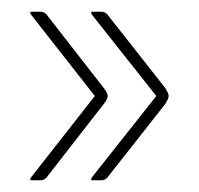

<svg xmlns="http://www.w3.org/2000/svg" viewBox="-20 -348 340 328"><path d="M142 -184 33 -323Q30 -328 34 -328H49Q57 -328 62 -320L157 -198Q164 -189 164 -184Q164 -179 157 -170L62 -48Q57 -40 49 -40H34Q30 -40 33 -45ZM247 -184 137 -323Q134 -328 138 -328H153Q161 -328 166 -320L262 -198Q264 -194 266 -191Q268 -188 268 -184Q268 -180 266 -177Q264 -174 262 -170L166 -48Q161 -40 153 -40H138Q134 -40 137 -45Z"/></svg>

Font: Zain ExtraLight
Style: Regular
Weight: 200
Designer: Zain,Boutros
Foundry: Mobile Telecommunications Company (Zain), 2024
Version: Version 1.51; ttfautohint (v1.8.4)